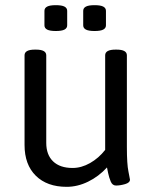

<svg xmlns="http://www.w3.org/2000/svg" viewBox="-20 -717 597 743"><path d="M75 -156V-503Q75 -525 115 -525H119Q159 -525 159 -503V-164Q159 -118 185.5 -92.5Q212 -67 261 -67Q295 -67 328.5 -86Q362 -105 387 -137V-503Q387 -525 427 -525H431Q471 -525 471 -503V-148Q471 -82 477 -53.5Q483 -25 483 -22Q483 -10 464 -4.5Q445 1 429 1Q415 1 408.5 -14.5Q402 -30 398.5 -47Q395 -64 394 -69Q362 -34 321 -14Q280 6 238 6Q162 6 118.5 -37Q75 -80 75 -156ZM152 -619V-675Q152 -686 162.5 -691.5Q173 -697 196 -697Q219 -697 229.5 -691.5Q240 -686 240 -675V-619Q240 -608 229.5 -602.5Q219 -597 196 -597Q173 -597 162.5 -602.5Q152 -608 152 -619ZM302 -619V-675Q302 -686 312.5 -691.5Q323 -697 346 -697Q369 -697 379.5 -691.5Q390 -686 390 -675V-619Q390 -608 379.5 -602.5Q369 -597 346 -597Q323 -597 312.5 -602.5Q302 -608 302 -619Z"/></svg>

Font: Asap-Regular
Style: Regular
Weight: 400
Designer: Pablo Cosgaya
Foundry: Omnibus-Type
Version: Version 2.000; ttfautohint (v1.8)